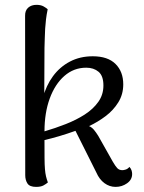

<svg xmlns="http://www.w3.org/2000/svg" viewBox="-20 -750 586 782"><path d="M127 11.2Q101 11.2 91.9 -2.6Q82.8 -16.5 82.8 -36.6L82.2 -685.7Q81.8 -707.3 94.8 -718.8Q107.9 -730.3 128.5 -730.3Q146.1 -730.3 157.5 -723.9Q168.8 -717.5 174.2 -712.2Q169.5 -689.8 167.3 -670.5Q165.2 -651.2 163.9 -633Q162.7 -614.8 162.4 -595.8Q162.2 -576.8 161.2 -555.1L160.2 -342.9L154.3 -350.5Q167.8 -401.7 195.8 -439.7Q223.8 -477.7 264.8 -499.2Q305.9 -520.8 357.7 -520.8Q419.2 -520.8 450.6 -489.4Q482 -458.1 482 -406.5Q482 -365.5 461.8 -333.1Q441.6 -300.6 410.2 -277Q378.8 -253.3 342.8 -236.4Q354.3 -231.3 362.9 -220.9Q371.5 -210.5 380.1 -196.7L439.5 -91.3Q449.8 -73.6 457.5 -65.3Q465.3 -56.9 478.6 -56.9Q484.1 -56.9 492.1 -59.5Q500.2 -62 507.2 -70.2Q513.4 -63.5 515.8 -56Q518.2 -48.6 518.2 -41.4Q518.2 -18 497.4 -3.4Q476.7 11.2 450.9 11.2Q426.1 11.2 405.4 -4Q384.7 -19.2 372.5 -47.2L287.4 -217.1Q253.8 -205.1 221.2 -195.4Q188.5 -185.8 161.2 -179.5Q161.2 -134.6 161.4 -106.3Q161.6 -78 163.1 -60.9Q164.5 -43.8 167.4 -31.9Q170.2 -20 175 -6.9Q167.8 -0.7 156.9 5.3Q146 11.2 127 11.2ZM161.2 -215Q204.8 -227.8 247.5 -244.5Q290.3 -261.2 325.1 -283.5Q359.8 -305.9 380.5 -335.2Q401.2 -364.4 401.2 -401.8Q401.2 -441.1 381.4 -457.7Q361.6 -474.3 331.2 -474.3Q280.5 -474.3 242.2 -440.7Q203.9 -407.2 182.5 -348.7Q161.2 -290.2 161.2 -215Z"/></svg>

Font: Arima Thin
Style: Regular
Weight: 100
Designer: Joana Correia and Natanael Gama
Foundry: NDISCOVER
Version: Version 1.101;gftools[0.9.23]